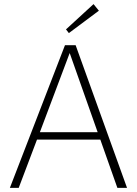

<svg xmlns="http://www.w3.org/2000/svg" viewBox="-20 -914 666 934"><path d="M315 -753 301 -771 435 -894 461 -862ZM28 0 296 -694H348L598 0H551L468 -235H160L71 0ZM174 -271H455L319 -656Z"/></svg>

Font: Cantarell Light
Style: Regular
Weight: 300
Designer: Dave Crossland, Nikolaus Waxweiler, Florian Fecher, Jacques Le Bailly, Eben Sorkin, Alexei Vanyashin, Alexios Zavras, Em
Version: Version 0.303